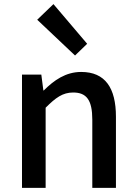

<svg xmlns="http://www.w3.org/2000/svg" viewBox="-20 -914 664 934"><path d="M87 0H202V-390C251 -439 285 -464 336 -464C401 -464 429 -427 429 -332V0H544V-346C544 -486 492 -564 375 -564C300 -564 243 -524 193 -474H191L181 -551H87ZM345 -644 404 -701 240 -894 161 -818Z"/></svg>

Font: Noto Sans JP Medium
Style: Regular
Weight: 500
Designer: Ryoko NISHIZUKA 西塚涼子 (kana, bopomofo & ideographs); Paul D. Hunt (Latin, Greek & Cyrillic); Sandoll Communications 산돌커뮤니
Foundry: Adobe
Version: Version 2.004;hotconv 1.0.118;makeotfexe 2.5.65603